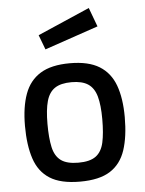

<svg xmlns="http://www.w3.org/2000/svg" viewBox="-54 -788 637 843"><g transform="rotate(-5 265.0 -367.0)"><path d="M264.9 10.9Q179.7 10.9 132 -19.5Q84.2 -49.8 64.6 -109.1Q44.9 -168.4 44.9 -254Q44.9 -336.9 65.9 -394.3Q86.8 -451.6 134.8 -481.2Q182.7 -510.9 264.9 -510.9Q347 -510.9 395 -481.2Q442.9 -451.6 463.9 -394.3Q484.8 -336.9 484.8 -254Q484.8 -168.4 465.2 -109.1Q445.5 -49.8 398 -19.5Q350.4 10.9 264.9 10.9ZM264.9 -72.6Q315.7 -72.6 341.8 -91.8Q367.8 -111 376.8 -151.4Q385.7 -191.8 385.7 -254Q385.7 -316 375.1 -354.1Q364.5 -392.2 338.2 -409.8Q311.9 -427.4 264.9 -427.4Q217.8 -427.4 191.5 -409.8Q165.3 -392.2 154.7 -354.1Q144.1 -316 144.1 -254Q144.1 -191.8 153 -151.4Q161.9 -111 188 -91.8Q214.1 -72.6 264.9 -72.6ZM163.9 -580.8 139.5 -645.4 369.1 -745.2 400.2 -661.5Z"/></g></svg>

Font: Titillium Web SemiBold
Style: Regular
Weight: 600
Designer: Mohamed Gaber, Accademia di Belle Arti di Urbino
Foundry: Kief Type Foundry, Accademia di Belle Arti di Urbino
Version: Version 3.000; ttfautohint (v1.8.4)